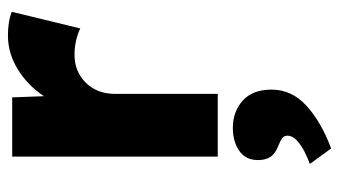

<svg xmlns="http://www.w3.org/2000/svg" viewBox="-210 -372 875 496"><g transform="rotate(-90 228.0 -124.5)"><path d="M71 0V-531H224L227 -449Q254 -490 295.5 -516Q337 -542 384 -542Q402 -542 417.5 -539.5Q433 -537 445 -532L402 -355Q391 -361 372.5 -365.5Q354 -370 334 -370Q291 -370 262 -341Q233 -312 233 -265V0ZM92 293 52 238Q66 233 83 224.5Q100 216 112.5 204.5Q125 193 125 180Q125 172 119 167Q113 162 100 157Q79 149 70.5 136.5Q62 124 62 104Q62 72 86 55.5Q110 39 145 39Q187 39 215.5 64.5Q244 90 244 139Q244 191 202.5 229Q161 267 92 293Z"/></g></svg>

Font: Readex Pro
Style: Bold
Weight: 700
Designer: Bonnie Shaver-Troup, Thomas Jockin
Foundry: Lexend
Version: Version 1.203; ttfautohint (v1.8.3)